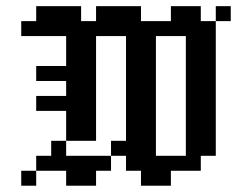

<svg xmlns="http://www.w3.org/2000/svg" viewBox="-20 -591 754 611"><path d="M47.6 -523.8H95.2V-476.2H47.6ZM95.2 -523.8H142.9V-476.2H95.2ZM142.9 -523.8H190.5V-476.2H142.9ZM190.5 -523.8H238.1V-476.2H190.5ZM238.1 -523.8H285.7V-476.2H238.1ZM285.7 -523.8H333.3V-476.2H285.7ZM333.3 -523.8H381V-476.2H333.3ZM381 -523.8H428.6V-476.2H381ZM95.2 -571.4H142.9V-523.8H95.2ZM142.9 -571.4H190.5V-523.8H142.9ZM190.5 -571.4H238.1V-523.8H190.5ZM285.7 -571.4H333.3V-523.8H285.7ZM333.3 -571.4H381V-523.8H333.3ZM381 -571.4H428.6V-523.8H381ZM428.6 -523.8H476.2V-476.2H428.6ZM476.2 -523.8H523.8V-476.2H476.2ZM523.8 -523.8H571.4V-476.2H523.8ZM571.4 -523.8H619V-476.2H571.4ZM619 -523.8H666.7V-476.2H619ZM523.8 -571.4H571.4V-523.8H523.8ZM571.4 -571.4H619V-523.8H571.4ZM666.7 -571.4H714.3V-523.8H666.7ZM238.1 -476.2H285.7V-428.6H238.1ZM190.5 -476.2H238.1V-428.6H190.5ZM190.5 -428.6H238.1V-381H190.5ZM238.1 -428.6H285.7V-381H238.1ZM238.1 -381H285.7V-333.3H238.1ZM238.1 -333.3H285.7V-285.7H238.1ZM238.1 -285.7H285.7V-238.1H238.1ZM190.5 -333.3H238.1V-285.7H190.5ZM190.5 -381H238.1V-333.3H190.5ZM190.5 -285.7H238.1V-238.1H190.5ZM190.5 -238.1H238.1V-190.5H190.5ZM238.1 -238.1H285.7V-190.5H238.1ZM190.5 -190.5H238.1V-142.9H190.5ZM238.1 -190.5H285.7V-142.9H238.1ZM142.9 -142.9H190.5V-95.2H142.9ZM190.5 -47.6H238.1V0H190.5ZM238.1 -47.6H285.7V0H238.1ZM238.1 -95.2H285.7V-47.6H238.1ZM190.5 -95.2H238.1V-47.6H190.5ZM142.9 -95.2H190.5V-47.6H142.9ZM95.2 -95.2H142.9V-47.6H95.2ZM285.7 -95.2H333.3V-47.6H285.7ZM333.3 -142.9H381V-95.2H333.3ZM381 -142.9H428.6V-95.2H381ZM381 -190.5H428.6V-142.9H381ZM381 -238.1H428.6V-190.5H381ZM381 -95.2H428.6V-47.6H381ZM428.6 -95.2H476.2V-47.6H428.6ZM428.6 -142.9H476.2V-95.2H428.6ZM428.6 -190.5H476.2V-142.9H428.6ZM428.6 -238.1H476.2V-190.5H428.6ZM381 -285.7H428.6V-238.1H381ZM381 -333.3H428.6V-285.7H381ZM428.6 -333.3H476.2V-285.7H428.6ZM428.6 -285.7H476.2V-238.1H428.6ZM428.6 -381H476.2V-333.3H428.6ZM428.6 -428.6H476.2V-381H428.6ZM428.6 -476.2H476.2V-428.6H428.6ZM381 -476.2H428.6V-428.6H381ZM381 -428.6H428.6V-381H381ZM381 -381H428.6V-333.3H381ZM95.2 -381H142.9V-333.3H95.2ZM142.9 -381H190.5V-333.3H142.9ZM95.2 -285.7H142.9V-238.1H95.2ZM142.9 -285.7H190.5V-238.1H142.9ZM428.6 -47.6H476.2V0H428.6ZM476.2 -47.6H523.8V0H476.2ZM476.2 -95.2H523.8V-47.6H476.2ZM571.4 -476.2H619V-428.6H571.4ZM619 -476.2H666.7V-428.6H619ZM619 -428.6H666.7V-381H619ZM619 -381H666.7V-333.3H619ZM619 -333.3H666.7V-285.7H619ZM619 -285.7H666.7V-238.1H619ZM619 -238.1H666.7V-190.5H619ZM571.4 -238.1H619V-190.5H571.4ZM571.4 -285.7H619V-238.1H571.4ZM571.4 -333.3H619V-285.7H571.4ZM571.4 -381H619V-333.3H571.4ZM571.4 -428.6H619V-381H571.4ZM571.4 -190.5H619V-142.9H571.4ZM619 -190.5H666.7V-142.9H619ZM619 -142.9H666.7V-95.2H619ZM571.4 -142.9H619V-95.2H571.4ZM571.4 -95.2H619V-47.6H571.4ZM523.8 -95.2H571.4V-47.6H523.8ZM47.6 -47.6H95.2V0H47.6Z"/></svg>

Font: Jacquard 12
Style: Regular
Weight: 400
Designer: Sarah Cadigan-Fried
Version: Version 1.000; ttfautohint (v1.8.4.7-5d5b)